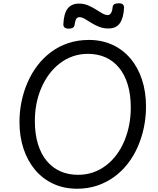

<svg xmlns="http://www.w3.org/2000/svg" viewBox="-20 -1134 965 1173"><path d="M451 19Q371 19 306 -11Q241 -41 195 -95.5Q149 -150 124 -224.5Q99 -299 99 -389Q99 -452 111.5 -513Q124 -574 148.5 -630.5Q173 -687 209 -734Q245 -781 292 -816Q339 -851 397 -870.5Q455 -890 523 -890Q602 -890 666.5 -860.5Q731 -831 777 -776.5Q823 -722 847.5 -647.5Q872 -573 872 -483Q872 -417 859 -355Q846 -293 821.5 -237Q797 -181 760.5 -134Q724 -87 677 -53Q630 -19 573.5 0Q517 19 451 19ZM457 -66Q507 -66 549.5 -81Q592 -96 628 -123.5Q664 -151 692 -188.5Q720 -226 739.5 -272.5Q759 -319 769 -370Q779 -421 779 -476Q779 -556 760.5 -617Q742 -678 707.5 -720Q673 -762 625 -783.5Q577 -805 517 -805Q468 -805 425 -790Q382 -775 345.5 -747Q309 -719 281 -681.5Q253 -644 233 -598Q213 -552 203 -501Q193 -450 193 -395Q193 -316 211.5 -255Q230 -194 264.5 -152Q299 -110 347.5 -88Q396 -66 457 -66ZM400 -959Q367 -959 367 -985Q370 -1053 394 -1082.5Q418 -1112 462 -1112Q492 -1112 517.5 -1101.5Q543 -1091 564.5 -1077Q586 -1063 604.5 -1052.5Q623 -1042 639 -1042Q650 -1042 658 -1054Q666 -1066 668 -1090Q670 -1114 705 -1114Q723 -1114 730.5 -1107Q738 -1100 738 -1087Q735 -1025 712.5 -992.5Q690 -960 642 -960Q611 -960 585 -970.5Q559 -981 537.5 -994.5Q516 -1008 498.5 -1018.5Q481 -1029 465 -1029Q453 -1029 446 -1018.5Q439 -1008 436 -984Q435 -971 425.5 -965Q416 -959 400 -959Z"/></svg>

Font: Playwrite GB S
Style: Italic
Weight: 400
Italic angle: -7°
Designer: Veronika Burian, José Scaglione
Foundry: TypeTogether
Version: Version 1.000